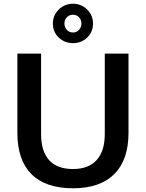

<svg xmlns="http://www.w3.org/2000/svg" viewBox="-20 -999 780 1028"><path d="M73 -288V-712H200V-281Q200 -189 243 -141.5Q286 -94 371 -94Q454 -94 497.5 -142Q541 -190 541 -281V-712H668V-288Q668 -143 592 -67Q516 9 371 9Q224 9 148.5 -66.5Q73 -142 73 -288ZM263 -873Q263 -917 294.5 -948Q326 -979 371 -979Q415 -979 446.5 -948Q478 -917 478 -873Q478 -828 447 -798Q416 -768 371 -768Q326 -768 294.5 -798Q263 -828 263 -873ZM416 -873Q416 -893 403 -906.5Q390 -920 371 -920Q351 -920 338 -906.5Q325 -893 325 -873Q325 -853 338 -839Q351 -825 371 -825Q390 -825 403 -839Q416 -853 416 -873Z"/></svg>

Font: Muli
Style: Bold
Weight: 700
Designer: Vernon Adams
Foundry: Vernon Adams
Version: Version 2.001